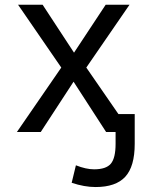

<svg xmlns="http://www.w3.org/2000/svg" viewBox="-20 -544 605 794"><path d="M284.2 -206.1 148.4 2H49.8L233.4 -264.6L54.7 -524.4H156.2L286.1 -326.2L417 -524.4H515.6L336.9 -264.6L469.7 -72.3H537.1V50.8Q537.1 144.5 498 187Q459 229.5 375 229.5Q329.1 229.5 276.4 211.9L293.9 139.6Q335.9 156.2 369.1 156.2Q418.9 156.2 438.5 132.8Q458 109.4 458 50.8V2H425.8H418.9Z"/></svg>

Font: Gen Shin Gothic Regular
Style: Regular
Weight: 400
Designer: [Source Han Sans]
Ryoko NISHIZUKA  (kana & ideographs); Paul D. Hunt (Latin, Greek & Cyrillic); Wenlong ZHANG  (bopomofo
Version: Version 1.002.20150607